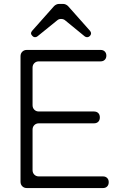

<svg xmlns="http://www.w3.org/2000/svg" viewBox="-20 -953 619 973"><path d="M278 -933H301Q307 -933 313.5 -930Q320 -927 325 -922L436 -797Q447 -784 436 -771Q430 -765 422.5 -764.5Q415 -764 409 -769L310 -850Q302 -857 289 -857Q278 -857 270 -850L170 -769Q164 -764 156.5 -764.5Q149 -765 144 -771Q131 -784 143 -797L254 -922Q259 -927 265.5 -930Q272 -933 278 -933ZM84 -32V-668Q84 -682 93 -691Q102 -700 116 -700H490Q503 -700 511 -692Q519 -684 519 -671Q519 -658 511 -650Q503 -642 490 -642H177Q163 -642 154 -633Q145 -624 145 -610V-420Q145 -406 154 -397Q163 -388 177 -388H456Q470 -388 478 -380Q486 -372 486 -358Q486 -344 478 -336Q470 -328 456 -328H177Q163 -328 154 -319Q145 -310 145 -296V-91Q145 -77 154 -68Q163 -59 177 -59H502Q515 -59 523 -51Q531 -43 531 -30Q531 -16 523 -8Q515 0 502 0H116Q102 0 93 -9Q84 -18 84 -32Z"/></svg>

Font: Higure Gothic
Style: Regular
Weight: 400
Designer: Yoshimichi Ohira
Foundry: Positype
Version: Version 1.000